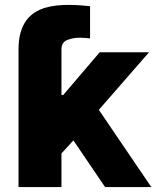

<svg xmlns="http://www.w3.org/2000/svg" viewBox="-20 -757 632 777"><path d="M55 0V-557.9Q55 -596.9 63.4 -625.5Q71.7 -654.1 86.3 -674Q100.9 -693.9 120.4 -706.3Q139.9 -718.8 162.5 -725.5Q185 -732.2 209.3 -734.7Q233.7 -737.2 257.5 -737.2Q285.2 -737.2 307.2 -735.3Q329.2 -733.3 344.5 -731.9V-601.6Q334.2 -602.6 324 -603.5Q313.9 -604.4 303.6 -604.4Q276.3 -604.4 252.8 -595.5Q229 -586.3 228.7 -557.9V-372.5H235.8L383.5 -545.5H583.1L380 -312.5L592.3 0H405.2L277 -188.9L228.7 -136V0Z"/></svg>

Font: Inter P Extra Bold
Style: Regular
Weight: 800
Designer: Rasmus Andersson
Foundry: rsms
Version: Version 3.018;git-588b23468